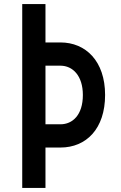

<svg xmlns="http://www.w3.org/2000/svg" viewBox="-20 -730 600 950"><path d="M279 -115H205V-405H279C340 -405 390 -355 390 -260C390 -161 339 -115 279 -115ZM90 200H205V0H279C407 0 500 -93 500 -260C500 -428 404 -520 279 -520H205V-710H90Z"/></svg>

Font: Grotesk 03
Style: Bold
Weight: 500
Designer: Frank Adebiaye, contributions by Jérémy Landes, Ariel Martín Pérez
Foundry: Velvetyne Type Foundry
Version: Version 3.000;Glyphs 3.1.2 (3150)